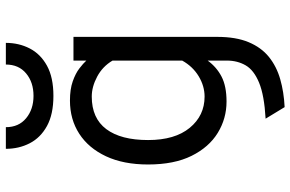

<svg xmlns="http://www.w3.org/2000/svg" viewBox="-188 -594 992 656"><g transform="rotate(-90 308.0 -266.0)"><path d="M270 210.5 230.5 145.5Q310.5 141 353.5 123.2Q396.5 105.5 412.8 77.2Q429 49 429 13.5V-52.5Q407 -22 374.2 -5Q341.5 12 289 12Q231 12 182 -18Q133 -48 103.5 -107.5Q74 -167 74 -256Q74 -340 102 -399.8Q130 -459.5 179 -491.2Q228 -523 292.5 -523Q331 -523 358 -513.5Q385 -504 402.2 -490.8Q419.5 -477.5 429 -467V-511H510V-19.5Q510 44 492 87.2Q474 130.5 441.5 156.8Q409 183 365.2 195.5Q321.5 208 270 210.5ZM306 -63Q342 -63 375.5 -83.2Q409 -103.5 429 -139.5V-377.5Q409 -411.5 374.2 -430Q339.5 -448.5 306 -448.5Q232 -448.5 194.8 -398.8Q157.5 -349 157.5 -256Q157.5 -164.5 199.2 -113.8Q241 -63 306 -63ZM308.5 -579.5Q245.5 -579.5 205.5 -601.5Q165.5 -623.5 146.5 -660.5Q127.5 -697.5 127.5 -742H201.5Q201.5 -698 232 -672.8Q262.5 -647.5 308.5 -647.5Q355 -647.5 385.2 -672.8Q415.5 -698 415.5 -742H489.5Q489.5 -697.5 470.5 -660.5Q451.5 -623.5 411.5 -601.5Q371.5 -579.5 308.5 -579.5Z"/></g></svg>

Font: Overpass Mono
Style: Regular
Weight: 400
Designer: Delve Withrington, Dave Bailey
Foundry: Delve Fonts LLC
Version: Version 4.000